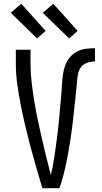

<svg xmlns="http://www.w3.org/2000/svg" viewBox="-20 -999 540 1019"><path d="M295 0H205Q189 -54 173 -108.5Q157 -163 142.5 -217.5Q128 -272 115 -327Q102 -382 91 -437.5Q80 -493 72 -549Q64 -605 64 -662V-735H142V-662Q142 -611 148 -561Q154 -511 162 -461.5Q170 -412 180.5 -363Q191 -314 202 -265Q213 -216 225 -167.5Q237 -119 250 -70Q256 -94 260.5 -118.5Q265 -143 268.5 -167Q272 -191 275.5 -215.5Q279 -240 282 -264Q285 -288 288 -312.5Q291 -337 293 -361.5Q295 -386 297.5 -410.5Q300 -435 302 -459Q304 -483 306 -507.5Q308 -532 309.5 -556.5Q311 -581 314.5 -605.5Q318 -630 326.5 -653Q335 -676 351 -695Q367 -714 389 -725.5Q411 -737 435.5 -740Q460 -743 484 -743V-673Q461 -673 439 -664.5Q417 -656 405.5 -636Q394 -616 391.5 -592.5Q389 -569 387 -546Q385 -523 382.5 -500Q380 -477 377.5 -454Q375 -431 372.5 -408Q370 -385 367.5 -362Q365 -339 362 -316Q359 -293 355.5 -270Q352 -247 348.5 -224.5Q345 -202 340.5 -179Q336 -156 331.5 -133.5Q327 -111 321.5 -88.5Q316 -66 309.5 -43.5Q303 -21 295 0ZM347 -795 207 -931 263 -979 392 -835ZM177 -795 37 -931 93 -979 222 -835Z"/></svg>

Font: Iosevka Term Curly
Style: Regular
Weight: 400
Designer: Belleve Invis
Foundry: Belleve Invis
Version: Version 32.3.0